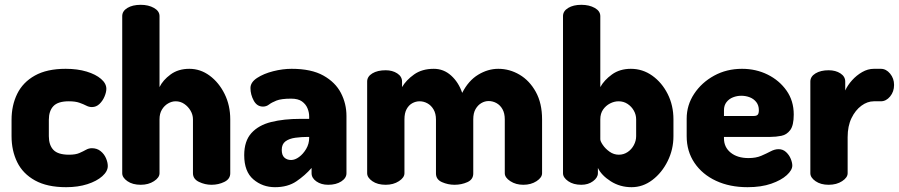

<svg xmlns="http://www.w3.org/2000/svg" viewBox="-20 -768 3737 798"><path d="M255 10Q176 10 125.5 -18Q75 -46 51.5 -94Q28 -142 28 -202V-270Q28 -330 51.5 -378Q75 -426 125 -454Q175 -482 253 -482Q302 -482 340 -470.5Q378 -459 400 -440Q422 -421 422 -399Q422 -385 414.5 -367Q407 -349 393.5 -336Q380 -323 362 -323Q350 -323 338.5 -329Q327 -335 310 -341Q293 -347 266 -347Q221 -347 202 -327Q183 -307 183 -270V-202Q183 -165 202 -145Q221 -125 267 -125Q294 -125 310 -132Q326 -139 337.5 -145.5Q349 -152 362 -152Q383 -152 398 -140Q413 -128 420.5 -110.5Q428 -93 428 -78Q428 -56 405 -35.5Q382 -15 343 -2.5Q304 10 255 10Z M565 0Q531 0 509.5 -15Q488 -30 488 -48V-701Q488 -722 509.5 -735Q531 -748 565 -748Q597 -748 620 -735Q643 -722 643 -701V-406Q657 -435 689 -458.5Q721 -482 767 -482Q813 -482 851.5 -453.5Q890 -425 913.5 -377.5Q937 -330 937 -272V-48Q937 -24 912.5 -12Q888 0 859 0Q832 0 807 -12Q782 -24 782 -48V-272Q782 -291 772 -308Q762 -325 746 -336Q730 -347 710 -347Q694 -347 678.5 -338Q663 -329 653 -312.5Q643 -296 643 -272V-48Q643 -30 620 -15Q597 0 565 0Z M1123 10Q1071 10 1033 -22.5Q995 -55 995 -123Q995 -182 1025 -215Q1055 -248 1107.5 -261Q1160 -274 1229 -274H1265V-284Q1265 -301 1258 -318Q1251 -335 1235 -346.5Q1219 -358 1190 -358Q1149 -358 1129 -350Q1109 -342 1098 -333.5Q1087 -325 1073 -325Q1048 -325 1034.5 -350Q1021 -375 1021 -402Q1021 -426 1048.5 -444Q1076 -462 1115.5 -472Q1155 -482 1192 -482Q1274 -482 1324 -454Q1374 -426 1397 -381.5Q1420 -337 1420 -286V-48Q1420 -28 1398.5 -14Q1377 0 1344 0Q1315 0 1295 -14Q1275 -28 1275 -48V-70Q1248 -39 1212 -14.5Q1176 10 1123 10ZM1190 -103Q1206 -103 1223 -115.5Q1240 -128 1252.5 -149Q1265 -170 1265 -195V-199H1261Q1233 -199 1207.5 -195.5Q1182 -192 1166.5 -180.5Q1151 -169 1151 -145Q1151 -123 1162 -113Q1173 -103 1190 -103Z M1583 0Q1549 0 1527.5 -15Q1506 -30 1506 -48V-429Q1506 -450 1527.5 -463Q1549 -476 1583 -476Q1611 -476 1631 -463Q1651 -450 1651 -429V-406Q1668 -435 1701 -458.5Q1734 -482 1783 -482Q1824 -482 1855 -454Q1886 -426 1901 -382Q1927 -433 1967.5 -457.5Q2008 -482 2051 -482Q2098 -482 2139.5 -457.5Q2181 -433 2207 -386Q2233 -339 2233 -272V-48Q2233 -30 2210 -15Q2187 0 2155 0Q2124 0 2101 -15Q2078 -30 2078 -48V-272Q2078 -297 2068.5 -314Q2059 -331 2043.5 -339.5Q2028 -348 2011 -348Q1995 -348 1980.5 -339.5Q1966 -331 1956.5 -314.5Q1947 -298 1947 -272V-47Q1947 -22 1922.5 -11Q1898 0 1869 0Q1842 0 1817 -11Q1792 -22 1792 -47V-271Q1792 -296 1782 -313Q1772 -330 1756.5 -338.5Q1741 -347 1724 -347Q1708 -347 1693.5 -339Q1679 -331 1670 -314.5Q1661 -298 1661 -272V-48Q1661 -30 1638 -15Q1615 0 1583 0Z M2605 10Q2557 10 2518.5 -14.5Q2480 -39 2465 -70V-48Q2465 -30 2445 -15Q2425 0 2396 0Q2363 0 2341.5 -15Q2320 -30 2320 -48V-701Q2320 -722 2341.5 -735Q2363 -748 2396 -748Q2429 -748 2452 -735Q2475 -722 2475 -701V-406Q2491 -435 2523.5 -458.5Q2556 -482 2602 -482Q2651 -482 2691 -453.5Q2731 -425 2755 -377.5Q2779 -330 2779 -272V-202Q2779 -147 2755 -98.5Q2731 -50 2691.5 -20Q2652 10 2605 10ZM2552 -125Q2572 -125 2588.5 -136Q2605 -147 2614.5 -165Q2624 -183 2624 -202V-272Q2624 -291 2614.5 -308Q2605 -325 2588.5 -336Q2572 -347 2551 -347Q2533 -347 2515.5 -338Q2498 -329 2486.5 -312.5Q2475 -296 2475 -272V-189Q2475 -181 2485.5 -165.5Q2496 -150 2513.5 -137.5Q2531 -125 2552 -125Z M3087 10Q3013 10 2956 -16.5Q2899 -43 2866.5 -91Q2834 -139 2834 -202V-275Q2834 -331 2865 -378Q2896 -425 2948 -453.5Q3000 -482 3064 -482Q3122 -482 3170.5 -458Q3219 -434 3249 -391.5Q3279 -349 3279 -292Q3279 -247 3264.5 -227.5Q3250 -208 3227.5 -203.5Q3205 -199 3182 -199H2989V-193Q2989 -156 3017 -133.5Q3045 -111 3091 -111Q3122 -111 3144 -120.5Q3166 -130 3183 -139Q3200 -148 3216 -148Q3234 -148 3247 -136Q3260 -124 3266.5 -108Q3273 -92 3273 -80Q3273 -61 3250 -40Q3227 -19 3185.5 -4.5Q3144 10 3087 10ZM2989 -286H3113Q3124 -286 3129 -291Q3134 -296 3134 -310Q3134 -330 3123.5 -343.5Q3113 -357 3096.5 -363.5Q3080 -370 3061 -370Q3043 -370 3026.5 -363.5Q3010 -357 2999.5 -343.5Q2989 -330 2989 -310Z M3424 0Q3391 0 3369.5 -15Q3348 -30 3348 -48V-429Q3348 -450 3369.5 -463Q3391 -476 3424 -476Q3453 -476 3473 -463Q3493 -450 3493 -429V-392Q3503 -414 3521.5 -434.5Q3540 -455 3563.5 -468.5Q3587 -482 3612 -482H3641Q3663 -482 3679.5 -462Q3696 -442 3696 -415Q3696 -387 3679.5 -367Q3663 -347 3641 -347H3612Q3585 -347 3560 -328.5Q3535 -310 3519 -277Q3503 -244 3503 -198V-48Q3503 -30 3480 -15Q3457 0 3424 0Z"/></svg>

Font: Dosis ExtraLight ExtraBold
Style: Regular
Weight: 800
Version: Version 3.001; ttfautohint (v1.8.2)